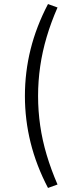

<svg xmlns="http://www.w3.org/2000/svg" viewBox="-20 -737 339 948"><path d="M217 191Q159 80 131 -33Q103 -146 103 -263Q103 -381 131 -493.5Q159 -606 217 -717L264 -700Q232 -627 210.5 -554.5Q189 -482 178.5 -409.5Q168 -337 168 -263Q168 -189 178.5 -116.5Q189 -44 210.5 28Q232 100 264 174Z"/></svg>

Font: Nunito Sans 12pt ExtraLight 12pt Light
Style: Regular
Weight: 300
Version: Version 3.101;gftools[0.9.27]